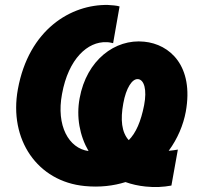

<svg xmlns="http://www.w3.org/2000/svg" viewBox="-20 -737 794 774"><path d="M322 13C383 19 438 12 486 -3C511 6 538 12 567 15C605 19 639 17 671 11L697 -134C685 -132 673 -130 660 -129C696 -178 719 -233 729 -287C762 -471 665 -559 561 -569C444 -581 329 -495 301 -341C287 -266 301 -190 337 -128C257 -139 206 -230 230 -358C256 -501 334 -570 409 -567C419 -567 427 -565 436 -563L462 -711C451 -715 429 -716 415 -717C267 -720 96 -619 52 -377C15 -174 131 -5 322 13ZM477 -320C488 -382 513 -421 537 -418C561 -415 573 -376 561 -313C548 -247 528 -201 499 -172C470 -204 465 -255 477 -320Z"/></svg>

Font: Fixel Text 20240404 ExtraBold
Style: Italic
Weight: 800
Width: 4
Italic angle: -10°
Designer: AlfaBravo + MacPaw
Foundry: Kyrylo Tkachov, Marchela Mozhyna, Serhii Makarenko, Maria Weinstein, Zakhar Kryvoshyya
Version: Version 1.211;Glyphs 3.2 (3225)